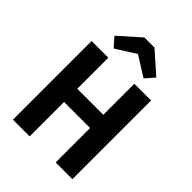

<svg xmlns="http://www.w3.org/2000/svg" viewBox="-263 -1067 1194 1194"><g transform="rotate(45 334.5 -470.0)"><path d="M203 -756 150 -816 290 -940H378L518 -816L466 -756L334 -839ZM449 0V-303H220V0H73V-692H220V-419H449V-692H596V0Z"/></g></svg>

Font: Fira Sans SemiBold
Style: Regular
Weight: 600
Designer: bBox Type GmbH & Carrois Corporate GbR & Edenspiekermann AG
Foundry: bBox Type GmbH & Carrois Corporate GbR & Edenspiekermann AG
Version: Version 4.301;PS 004.301;hotconv 1.0.88;makeotf.lib2.5.64775